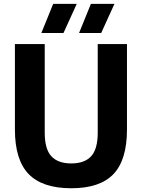

<svg xmlns="http://www.w3.org/2000/svg" viewBox="-20 -969 738 998"><path d="M350.5 9.5Q200.5 9.5 129 -64.2Q57.5 -138 57.5 -296V-740H212.5V-279.5Q212.5 -194 247 -156.8Q281.5 -119.5 350.5 -119.5Q419.5 -119.5 453.8 -156.8Q488 -194 488 -279.5V-740H640V-296Q640 -138 569.8 -64.2Q499.5 9.5 350.5 9.5ZM391 -797.5 452.5 -949H575L506 -797.5ZM195 -797.5 256.5 -949H379L310 -797.5Z"/></svg>

Font: Encode Sans SmCnd
Style: Bold
Weight: 700
Width: 4
Designer: Multiple Designers
Foundry: Impallari Type
Version: Version 3.002; ttfautohint (v1.8.3) -l 8 -r 50 -G 200 -x 14 